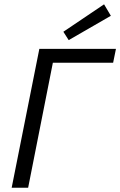

<svg xmlns="http://www.w3.org/2000/svg" viewBox="-20 -887 568 907"><path d="M35.1 0 165.9 -656.3H527.8L514.4 -590.5H229.7L112.9 0ZM304.5 -697.5 279.3 -737 471.6 -866.6 503.7 -812.4Z"/></svg>

Font: Source Sans Variable
Style: Italic
Weight: 200
Italic angle: -11°
Designer: Paul D. Hunt
Foundry: Adobe Systems Incorporated
Version: Version 3.006;hotconv 1.0.111;makeotfexe 2.5.65597